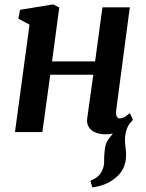

<svg xmlns="http://www.w3.org/2000/svg" viewBox="-20 -586 650 852"><path d="M389.5 245.5 381 216Q403 207 415.5 195.5Q428 184 434.5 167.5Q442.5 150.5 442 128.5Q441.5 106.5 444.5 83Q446.5 50 463.2 29.2Q480 8.5 492.5 -8.5L563.5 -49Q547.5 -29.5 541 -8.5Q534.5 12.5 534.5 37.5Q535 51 537.2 68.8Q539.5 86.5 539.5 103Q539.5 134.5 527 160.8Q514.5 187 488 207Q468.5 222 444.5 231.8Q420.5 241.5 389.5 245.5ZM495.5 -96.5Q493.5 -77.5 498.2 -69Q503 -60.5 511 -60.5Q520 -60.5 529.8 -65.2Q539.5 -70 556.5 -84L570 -54.5Q565 -47.5 549 -31.8Q533 -16 507.5 -3Q482 10 449 10Q422.5 10 403 1.8Q383.5 -6.5 373.8 -22.5Q364 -38.5 367 -61L394 -254.5H203L168 0H46.5L111 -476.5L61.5 -503L69 -542.5L216 -566.5L243 -553L211 -313.5H402L434.5 -553.5H556Z"/></svg>

Font: Merriweather 20pt SemiBold
Style: Italic
Weight: 600
Italic angle: -7.8°
Version: Version 2.101